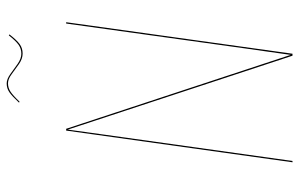

<svg xmlns="http://www.w3.org/2000/svg" viewBox="-181 -718 899 577"><g transform="rotate(-90 268.5 -429.5)"><path d="M396 -811Q380.4 -811 364.5 -822Q348.6 -833 334 -844Q319.3 -855 306.6 -855Q293 -855 281.5 -847.4Q270 -839.8 251.5 -820.3L248.5 -821.8Q268.1 -842.8 279.8 -850.8Q291.5 -858.9 306.2 -858.9Q319.3 -858.9 334.5 -847.9Q349.6 -836.9 365.2 -825.9Q380.9 -814.9 395.5 -814.9Q410.6 -814.9 422.4 -823.2Q434.1 -831.5 450.7 -852.5L453.6 -850.6Q436.5 -828.6 424.3 -819.8Q412.1 -811 396 -811ZM490.2 -680.2 395.5 0H389.6L167.5 -675.3Q153.8 -576.2 151.9 -562.5L73.2 0H69.3L164.6 -680.2H169.9L392.1 -5.4Q395 -25.4 401.6 -73Q408.2 -120.6 411.6 -143.1L486.3 -680.2Z"/></g></svg>

Font: Fira Sans Compressed Four
Style: Italic
Weight: 100
Width: 3
Italic angle: -8°
Designer: Carrois Corporate & Edenspiekermann AG
Foundry: Carrois Corporate GbR & Edenspiekermann AG
Version: Version 4.203;PS 004.203;hotconv 1.0.88;makeotf.lib2.5.64775